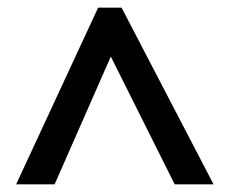

<svg xmlns="http://www.w3.org/2000/svg" viewBox="-20 -738 595 499"><path d="M22 -259H122L268 -591L434 -259H535L296 -718H235Z"/></svg>

Font: Noto Sans Syriac SemiBold
Style: Regular
Weight: 600
Designer: Patrick Giasson and the Monotype Design Team
Foundry: Monotype Imaging Inc.
Version: Version 3.000